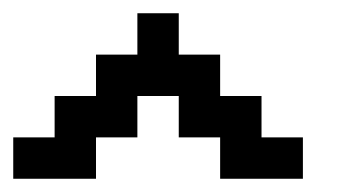

<svg xmlns="http://www.w3.org/2000/svg" viewBox="-20 -770 540 290"><path d="M0 -562.5H62.5V-625H125V-687.5H187.5V-750H250V-687.5H312.5V-625H375V-562.5H437.5V-500H312.5V-562.5H250V-625H187.5V-562.5H125V-500H0Z"/></svg>

Font: NeoDunggeunmo
Style: Regular
Weight: 400
Monospace: yes
Version: Version 1.600